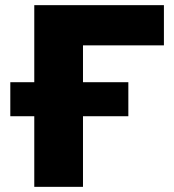

<svg xmlns="http://www.w3.org/2000/svg" viewBox="-20 -725 677 745"><path d="M113 0V-274H20V-406H113V-705H616V-549H302V-406H478V-274H302V0Z"/></svg>

Font: Nunito Sans 9pt Black
Style: Regular
Weight: 900
Version: Version 3.101;gftools[0.9.27]